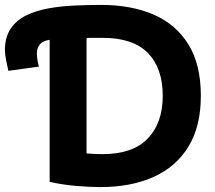

<svg xmlns="http://www.w3.org/2000/svg" viewBox="-20 -737 875 781"><path d="M392 -717Q339 -717 283.5 -714.5Q228 -712 177.5 -703Q127 -694 87 -674.5Q47 -655 23.5 -620.5Q0 -586 0 -532Q0 -517 5 -491.5Q10 -466 14 -449L138 -466Q132 -491 131 -503Q130 -515 130 -519Q130 -568 182 -575V3Q238 15 292 19.5Q346 24 389 24Q512 24 604 -17Q696 -58 746.5 -140.5Q797 -223 797 -347Q797 -475 746 -557Q695 -639 604 -678Q513 -717 392 -717ZM398 -583Q522 -583 582 -521Q642 -459 642 -347Q642 -237 581 -173.5Q520 -110 397 -110Q373 -110 354 -111.5Q335 -113 332 -113V-582Q337 -583 350 -583Q363 -583 376.5 -583Q390 -583 398 -583Z"/></svg>

Font: Repo Bold
Style: Bold
Weight: 700
Designer: Stefan Peev
Foundry: Context Ltd
Version: Version 1.502